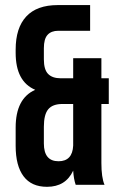

<svg xmlns="http://www.w3.org/2000/svg" viewBox="-20 -720 454 748"><path d="M41 -223.1Q41 -336.4 117.2 -370.1Q41 -402.3 41 -514.2V-526.9Q41 -611.3 82.3 -655.8Q123.5 -700.2 205.1 -700.2H331.1V-600.1H207Q179.7 -600.1 165.3 -584.2Q150.9 -568.4 150.9 -532.2V-488.8Q150.9 -448.7 167.5 -431.9Q184.1 -415 216.8 -415H265.1V-493.2H375V-415H403.8V-314.9H375V-85Q375 -28.3 387.2 0H274.9Q267.1 -22.5 265.1 -55.2Q235.8 7.8 163.1 7.8Q102.5 7.8 71.8 -33.2Q41 -74.2 41 -151.9ZM150.9 -161.1Q150.9 -91.8 208 -91.8Q262.2 -91.8 265.1 -152.8V-314.9H223.1Q185.1 -314.9 168 -294.4Q150.9 -273.9 150.9 -226.1Z"/></svg>

Font: VL Bebas Neue Bold
Style: Regular
Weight: 700
Designer: Ryoichi Tsunekawa
Foundry: Ryoichi Tsunekawa
Version: Version 1.300